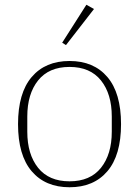

<svg xmlns="http://www.w3.org/2000/svg" viewBox="-20 -777 586 809"><path d="M273 -13Q360 -13 405.5 -70Q451 -127 451 -222V-286Q451 -381 405.5 -438Q360 -495 273 -495Q186 -495 140.5 -438Q95 -381 95 -286V-222Q95 -127 140.5 -70Q186 -13 273 -13ZM273 12Q171 12 113.5 -55.5Q56 -123 56 -254Q56 -385 113.5 -452.5Q171 -520 273 -520Q375 -520 432.5 -452.5Q490 -385 490 -254Q490 -123 432.5 -55.5Q375 12 273 12ZM242 -597 344 -757 376 -739 258 -587Z"/></svg>

Font: IBM Plex Serif ExtraLight
Style: Regular
Weight: 200
Designer: Mike Abbink, Paul van der Laan, Pieter van Rosmalen
Foundry: Bold Monday
Version: Version 2.5